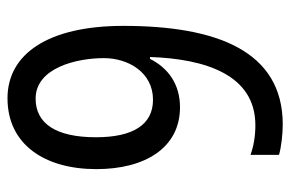

<svg xmlns="http://www.w3.org/2000/svg" viewBox="-151 -613 774 512"><g transform="rotate(-90 236.0 -357.0)"><path d="M423 -415C423 -616 348 -724 230 -724C106 -724 41 -624 41 -487C41 -357 98 -264 206 -264C268 -264 311 -296 335 -344H340C335 -197 293 -63 158 -63C128 -63 101 -68 79 -76V0C99 6 135 10 160 10C356 10 423 -166 423 -415ZM229 -649C311 -649 337 -540 337 -467C337 -402 299 -336 226 -336C159 -336 126 -390 126 -488C126 -597 164 -649 229 -649Z"/></g></svg>

Font: Noto Sans Ethiopic Condensed
Style: Regular
Weight: 400
Width: 3
Designer: Monotype Design Team
Foundry: Monotype Imaging Inc.
Version: Version 2.102